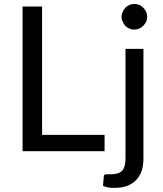

<svg xmlns="http://www.w3.org/2000/svg" viewBox="-20 -749 806 951"><path d="M498 -81.1Q498 -61.5 498 0Q396.5 0 91.8 0Q91.8 -67.4 91.8 -268.6Q91.8 -380.9 91.8 -716.8Q115.2 -716.8 188.5 -716.8Q188.5 -557.6 188.5 -81.1Q265.6 -81.1 498 -81.1ZM690.4 -506.8Q690.4 -370.1 690.4 37.1Q690.4 68.4 682.6 94.7Q674.8 120.1 657.2 139.6Q639.6 159.2 612.3 170.9Q585 181.6 546.9 181.6Q531.2 181.6 517.6 179.7Q503.9 176.8 490.2 171.9Q491.2 156.2 494.1 124Q495.1 119.1 497.1 117.2Q499 115.2 503.9 114.3Q507.8 114.3 513.7 114.3Q519.5 114.3 529.3 114.3Q568.4 114.3 585 96.7Q601.6 78.1 601.6 37.1Q601.6 -143.6 601.6 -506.8Q624 -506.8 690.4 -506.8ZM709 -665Q709 -652.3 704.1 -641.6Q698.2 -629.9 689.5 -621.1Q680.7 -612.3 669.9 -607.4Q658.2 -602.5 644.5 -602.5Q631.8 -602.5 621.1 -607.4Q609.4 -612.3 600.6 -621.1Q592.8 -629.9 587.9 -641.6Q582 -652.3 582 -665Q582 -678.7 587.9 -690.4Q592.8 -702.1 600.6 -710.9Q609.4 -719.7 621.1 -724.6Q631.8 -729.5 644.5 -729.5Q658.2 -729.5 669.9 -724.6Q680.7 -719.7 689.5 -710.9Q698.2 -702.1 704.1 -690.4Q709 -678.7 709 -665Z"/></svg>

Font: Lato
Style: Regular
Weight: 400
Designer: Lukasz Dziedzic with Adam Twardoch and Botio Nikoltchev
Version: Version 2.015; 2015-08-06; http://www.latofonts.com/